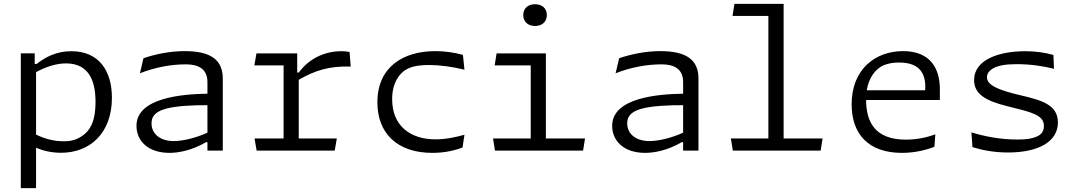

<svg xmlns="http://www.w3.org/2000/svg" viewBox="-20 -785 5620 1001"><path d="M563.5 -275.5C563.5 -416 495.5 -518 352 -518C275 -518 217 -488 171 -451.5H161V-507H88.5V196H168V-15C208 2.5 252 11.5 298.5 11.5C450.5 11.5 563.5 -92 563.5 -275.5ZM168 -83.5V-409C217.5 -435.5 271 -454.5 324 -454.5C447 -454.5 478 -358 478 -254C478 -142 443.5 -101.5 412 -79C381 -56.5 352.5 -48.5 312.5 -48.5C263.5 -48.5 214.5 -60 168 -83.5Z M1141.5 0V-375C1141.5 -471 1082 -518.5 942.5 -518.5C864 -518.5 786.5 -501.5 728 -481.5L709.5 -403C790.5 -434.5 870.5 -449.5 949.5 -449.5C1013.5 -449.5 1061.5 -426.5 1061.5 -357V-296.5C928.5 -294.5 691.5 -275 691.5 -129C691.5 -53 749 12 864 12C911 12 981.5 -1 1053.5 -43.5H1061.5V0ZM770 -141.5C770 -172 782.5 -200.5 842.5 -217.5C899 -234 995 -237 1061.5 -236.5V-93.5C997.5 -64 930 -49.5 886 -49.5C811.5 -49.5 770 -90 770 -141.5Z M1529.5 -506.5H1317L1306 -444H1458.5V-63H1307L1318 0H1725L1736 -63H1537.5V-369C1622.5 -418 1696.5 -441.5 1808.5 -438L1802.5 -514C1788.5 -517 1775 -518 1760.5 -518C1667 -518 1588 -475.5 1538 -407H1529.5Z M2250 -518.5C2082 -518.5 1947.5 -436 1947.5 -251.5C1947.5 -89.5 2051.5 12 2234 12C2307 12 2359.5 -4 2391.5 -16L2401.5 -82.5C2356.5 -70 2305 -58.5 2251 -58.5C2116.5 -58.5 2024.5 -131 2024.5 -268C2024.5 -355 2063 -398.5 2089 -417C2116 -436 2154 -446 2216 -446C2277 -446 2344 -436 2401.5 -421.5L2393.5 -499C2350.5 -510.5 2302 -518.5 2250 -518.5Z M2569 -506.5 2559 -444H2747V-63H2550.5L2560.5 0H3020L3030 -63H2826V-506.5ZM2708 -706.5C2708 -671 2733.5 -649.5 2769.5 -649.5C2805.5 -649.5 2831 -671 2831 -706.5C2831 -742 2805.5 -763 2769.5 -763C2733.5 -763 2708 -742 2708 -706.5Z M3621.5 0V-375C3621.5 -471 3562 -518.5 3422.5 -518.5C3344 -518.5 3266.5 -501.5 3208 -481.5L3189.5 -403C3270.5 -434.5 3350.5 -449.5 3429.5 -449.5C3493.5 -449.5 3541.5 -426.5 3541.5 -357V-296.5C3408.5 -294.5 3171.5 -275 3171.5 -129C3171.5 -53 3229 12 3344 12C3391 12 3461.5 -1 3533.5 -43.5H3541.5V0ZM3250 -141.5C3250 -172 3262.5 -200.5 3322.5 -217.5C3379 -234 3475 -237 3541.5 -236.5V-93.5C3477.5 -64 3410 -49.5 3366 -49.5C3291.5 -49.5 3250 -90 3250 -141.5Z M3800.5 0H4258.5L4268.5 -63H4065.5V-765H3809L3799 -702H3986V-63H3790.5Z M4565 -432C4585 -447 4619.5 -459 4667.5 -459C4761 -459 4804 -415.5 4804 -333C4804 -326.5 4804 -320 4803.5 -314.5H4499C4510 -382 4542.5 -416 4565 -432ZM4420 -241C4420 -84 4510 12 4682 12C4756.5 12 4816 -6 4851.5 -19.5L4856.5 -84.5C4817.5 -70.5 4765 -57 4703.5 -57C4539 -57 4496 -152 4495.5 -263.5H4880V-320.5C4880 -426 4832 -518.5 4688 -518.5C4545 -518.5 4420 -425.5 4420 -241Z M5325 -518C5192.5 -518 5058.5 -476 5058.5 -367.5C5058.5 -294.5 5119.5 -259 5231 -231.5C5355 -200.5 5422.5 -187 5422.5 -128.5C5422.5 -106 5413.5 -89.5 5397.5 -79.5C5369.5 -62 5328 -57.5 5285 -57.5C5191.5 -57.5 5109 -75 5044.5 -95L5050 -18C5098 -3 5159.5 10 5235.5 10C5397 10 5495.5 -48 5495.5 -146.5C5495.5 -238 5412 -262 5304 -287.5C5182.5 -315.5 5125.5 -341.5 5125.5 -382.5C5125.5 -398.5 5134 -413 5151 -424.5C5178.5 -444 5225 -450.5 5281 -450.5C5355 -450.5 5418.5 -440 5475 -426.5L5472 -498.5C5427.5 -511 5379.5 -518 5325 -518Z"/></svg>

Font: Monaspace Argon Light
Style: Regular
Weight: 300
Designer: Riley Cran & the Lettermatic Team
Foundry: Lettermatic
Version: Version 1.000 (Monaspace Argon)